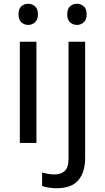

<svg xmlns="http://www.w3.org/2000/svg" viewBox="-20 -757 556 1017"><path d="M130 -737Q150 -737 165.5 -723.5Q181 -710 181 -681Q181 -653 165.5 -639Q150 -625 130 -625Q108 -625 93 -639Q78 -653 78 -681Q78 -710 93 -723.5Q108 -737 130 -737ZM173 -536V0H85V-536ZM336 -681Q336 -710 351 -723.5Q366 -737 388 -737Q408 -737 423.5 -723.5Q439 -710 439 -681Q439 -653 423.5 -639Q408 -625 388 -625Q366 -625 351 -639Q336 -653 336 -681ZM280 240Q255 240 236 236.5Q217 233 203 228V157Q218 161 234 164Q250 167 269 167Q301 167 322 149.5Q343 132 343 83V-536H431V80Q431 155 395 197.5Q359 240 280 240Z"/></svg>

Font: Noto Sans Lepcha
Style: Regular
Weight: 400
Designer: Monotype Design Team
Foundry: Monotype Imaging Inc.
Version: Version 2.006; ttfautohint (v1.8.4.7-5d5b)